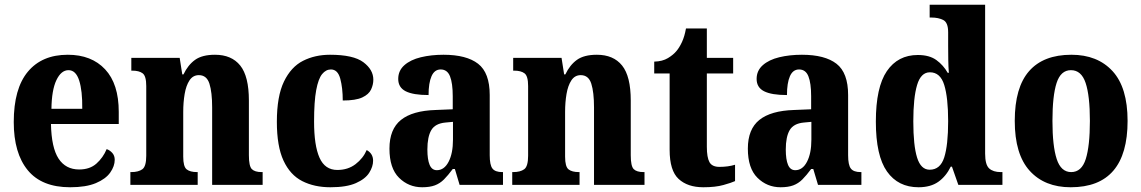

<svg xmlns="http://www.w3.org/2000/svg" viewBox="-20 -780 4815 810"><path d="M276 10Q156 10 97 -62Q38 -134 38 -265Q38 -406 97.5 -477.5Q157 -549 266 -549Q366 -549 423.5 -487.5Q481 -426 481 -308V-257H195Q197 -157 227 -111Q257 -65 314 -65Q359 -65 387 -90Q415 -115 430 -151Q444 -146 454 -134.5Q464 -123 464 -106Q464 -79 445 -52Q426 -25 384.5 -7.5Q343 10 276 10ZM327 -321Q328 -397 314 -440.5Q300 -484 269 -484Q238 -484 218 -442Q198 -400 197 -321Z M530 0V-54H534Q564 -54 580.5 -66Q597 -78 597 -123V-417Q597 -459 582 -470.5Q567 -482 538 -482H534V-536H738L749 -466H754Q773 -506 803 -527.5Q833 -549 887 -549Q957 -549 993.5 -503.5Q1030 -458 1030 -356V-125Q1030 -79 1042.5 -66.5Q1055 -54 1084 -54H1088V0H875V-327Q875 -391 863.5 -427Q852 -463 819 -463Q794 -463 779.5 -441Q765 -419 759 -383.5Q753 -348 753 -308V-119Q753 -77 767.5 -65.5Q782 -54 811 -54H814V0Z M1374 10Q1306 10 1255 -16Q1204 -42 1176 -102.5Q1148 -163 1148 -266Q1148 -374 1178 -436Q1208 -498 1258.5 -523.5Q1309 -549 1372 -549Q1471 -549 1513 -517.5Q1555 -486 1555 -444Q1555 -423 1545.5 -402.5Q1536 -382 1508.5 -369Q1481 -356 1426 -356Q1426 -409 1415.5 -448Q1405 -487 1376 -487Q1355 -487 1339 -467.5Q1323 -448 1314 -400Q1305 -352 1305 -267Q1305 -166 1328 -114.5Q1351 -63 1403 -63Q1448 -63 1480 -87.5Q1512 -112 1527 -147Q1554 -132 1554 -102Q1554 -77 1537.5 -51Q1521 -25 1481.5 -7.5Q1442 10 1374 10Z M1761 10Q1704 10 1663.5 -30Q1623 -70 1623 -153Q1623 -235 1671.5 -274Q1720 -313 1818 -316L1890 -319V-374Q1890 -429 1878.5 -458Q1867 -487 1839 -487Q1813 -487 1800.5 -458.5Q1788 -430 1788 -379Q1723 -379 1691.5 -395Q1660 -411 1660 -447Q1660 -482 1686 -505Q1712 -528 1755.5 -538.5Q1799 -549 1851 -549Q1948 -549 1997 -511Q2046 -473 2046 -379V-125Q2046 -84 2057.5 -69Q2069 -54 2099 -54H2102V0H1919L1899 -67H1890Q1870 -40 1853 -23Q1836 -6 1814.5 2Q1793 10 1761 10ZM1823 -62Q1854 -62 1872.5 -97.5Q1891 -133 1891 -191V-266L1859 -263Q1816 -259 1799.5 -231Q1783 -203 1783 -149Q1783 -107 1792.5 -84.5Q1802 -62 1823 -62Z M2141 0V-54H2145Q2175 -54 2191.5 -66Q2208 -78 2208 -123V-417Q2208 -459 2193 -470.5Q2178 -482 2149 -482H2145V-536H2349L2360 -466H2365Q2384 -506 2414 -527.5Q2444 -549 2498 -549Q2568 -549 2604.5 -503.5Q2641 -458 2641 -356V-125Q2641 -79 2653.5 -66.5Q2666 -54 2695 -54H2699V0H2486V-327Q2486 -391 2474.5 -427Q2463 -463 2430 -463Q2405 -463 2390.5 -441Q2376 -419 2370 -383.5Q2364 -348 2364 -308V-119Q2364 -77 2378.5 -65.5Q2393 -54 2422 -54H2425V0Z M2947 10Q2881 10 2843 -25Q2805 -60 2805 -148V-470H2740V-520Q2775 -521 2798 -535Q2821 -549 2834 -565Q2846 -579 2857 -602.5Q2868 -626 2874 -660H2962V-536H3073V-470H2962V-161Q2962 -116 2973 -96Q2984 -76 3015 -76Q3052 -76 3081 -85V-16Q3066 -9 3032 0.5Q2998 10 2947 10Z M3273 10Q3216 10 3175.5 -30Q3135 -70 3135 -153Q3135 -235 3183.5 -274Q3232 -313 3330 -316L3402 -319V-374Q3402 -429 3390.5 -458Q3379 -487 3351 -487Q3325 -487 3312.5 -458.5Q3300 -430 3300 -379Q3235 -379 3203.5 -395Q3172 -411 3172 -447Q3172 -482 3198 -505Q3224 -528 3267.5 -538.5Q3311 -549 3363 -549Q3460 -549 3509 -511Q3558 -473 3558 -379V-125Q3558 -84 3569.5 -69Q3581 -54 3611 -54H3614V0H3431L3411 -67H3402Q3382 -40 3365 -23Q3348 -6 3326.5 2Q3305 10 3273 10ZM3335 -62Q3366 -62 3384.5 -97.5Q3403 -133 3403 -191V-266L3371 -263Q3328 -259 3311.5 -231Q3295 -203 3295 -149Q3295 -107 3304.5 -84.5Q3314 -62 3335 -62Z M3855 10Q3769 10 3722 -56.5Q3675 -123 3675 -267Q3675 -412 3721.5 -480Q3768 -548 3852 -548Q3901 -548 3930.5 -526.5Q3960 -505 3978 -473H3983Q3981 -497 3980.5 -527.5Q3980 -558 3980 -586V-644Q3980 -685 3959.5 -695.5Q3939 -706 3910 -706H3902V-760H4136V-132Q4136 -85 4153 -69.5Q4170 -54 4202 -54H4209V0H4023L3996 -77H3991Q3971 -36 3938.5 -13Q3906 10 3855 10ZM3902 -64Q3947 -64 3963.5 -116Q3980 -168 3980 -269Q3980 -368 3963.5 -421.5Q3947 -475 3903 -475Q3865 -475 3849 -421.5Q3833 -368 3833 -268Q3833 -166 3849 -115Q3865 -64 3902 -64Z M4497 10Q4387 10 4324 -59.5Q4261 -129 4261 -270Q4261 -411 4321.5 -480Q4382 -549 4500 -549Q4610 -549 4673.5 -480Q4737 -411 4737 -270Q4737 10 4497 10ZM4499 -54Q4543 -54 4560.5 -109Q4578 -164 4578 -270Q4578 -376 4560 -430Q4542 -484 4498 -484Q4455 -484 4437.5 -430Q4420 -376 4420 -270Q4420 -164 4438 -109Q4456 -54 4499 -54Z"/></svg>

Font: Noto Serif Tamil Condensed ExtraBold
Style: Regular
Weight: 800
Width: 3
Designer: Indian Type Foundry, Tom Grace, and the Monotype Design Team
Foundry: Monotype Imaging Inc.
Version: Version 2.004; ttfautohint (v1.8.4.7-5d5b)